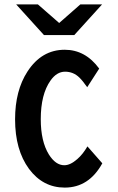

<svg xmlns="http://www.w3.org/2000/svg" viewBox="-20 -811 540 876"><path d="M180.7 -650.9 53.7 -791H152.8L250 -706.1L346.7 -791H445.8L318.8 -650.9ZM446.8 -65.9Q385.7 44.9 275.4 44.9Q175.8 44.9 112.3 -40.5Q48.8 -127 48.8 -266.6Q48.8 -397.9 105.5 -484.9Q169.9 -584 275.4 -584Q369.6 -584 432.6 -498L377.9 -413.1Q356.9 -442.9 342.3 -457Q314.9 -483.9 276.9 -483.9Q238.8 -483.9 210.4 -443.4Q166 -380.9 166 -267.1Q166 -166 203.1 -106Q233.9 -57.1 273.4 -57.1Q300.8 -57.1 332.5 -85Q357.9 -106.9 378.9 -143.1Z"/></svg>

Font: BIZ UDGothic
Style: Bold
Weight: 700
Monospace: yes
Designer: TypeBank Co., Ltd.
Foundry: Morisawa Inc.
Version: Version 1.05